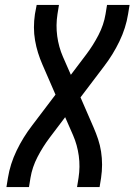

<svg xmlns="http://www.w3.org/2000/svg" viewBox="-20 -755 543 775"><path d="M6 0 12 -37Q21 -93 47 -147Q73 -201 110 -249L204 -373L151 -495Q141 -518 133.5 -542Q126 -566 121.5 -592Q117 -618 117 -644.5Q117 -671 121 -698L128 -735H218L212 -698Q205 -653 211 -609Q217 -565 234 -526L266 -453L328 -535Q356 -572 377.5 -613.5Q399 -655 406 -698L412 -735H503L497 -698Q488 -642 462 -588Q436 -534 399 -486L305 -362L358 -240Q368 -217 376 -193Q384 -169 388 -143Q392 -117 392 -90.5Q392 -64 388 -37L382 0H291L297 -37Q304 -82 298 -126Q292 -170 275 -209L243 -282L181 -200Q153 -163 131.5 -121.5Q110 -80 103 -37L97 0Z"/></svg>

Font: Iosevka Curly Medium Oblique
Style: Regular
Weight: 500
Italic angle: -9°
Monospace: yes
Designer: Belleve Invis
Foundry: Belleve Invis
Version: Version 11.1.0; ttfautohint (v1.8.3)